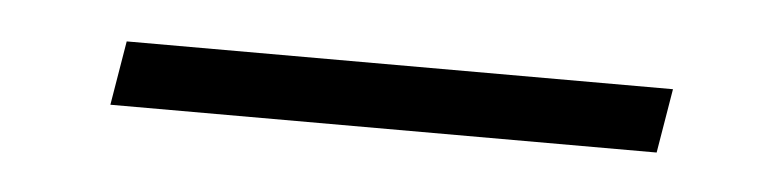

<svg xmlns="http://www.w3.org/2000/svg" viewBox="-23 -319 506 125"><g transform="rotate(5 230.5 -256.0)"><path d="M57 -277H414L407 -235H50Z"/></g></svg>

Font: Fahkwang
Style: Italic
Weight: 400
Italic angle: -10°
Version: Version 1.000; ttfautohint (v1.6)